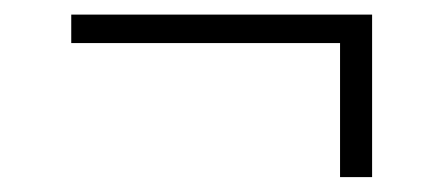

<svg xmlns="http://www.w3.org/2000/svg" viewBox="-20 -352 589 263"><path d="M445.8 -109.4V-293H77.6V-332H489.7V-109.4Z"/></svg>

Font: Elstob 18pt
Style: Italic
Weight: 400
Italic angle: -20°
Designer: Peter S. Baker
Version: Version 1.015